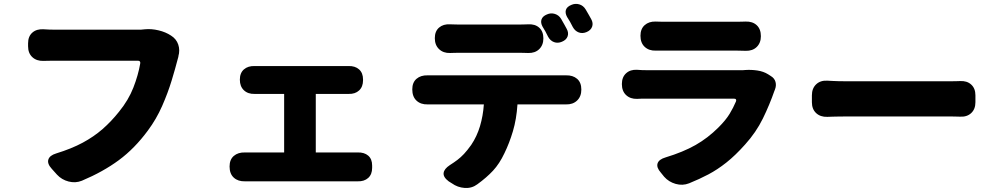

<svg xmlns="http://www.w3.org/2000/svg" viewBox="-20 -884 5040 971"><path d="M845 -704Q872 -687 881.5 -658.5Q891 -630 882 -599Q882 -597 882.5 -598.5Q883 -600 882.5 -598.5Q882 -597 879 -586Q867 -539 848 -476.5Q829 -414 800 -348Q771 -282 728 -224Q661 -133 581 -74Q501 -15 394 30Q362 43 327 34Q292 25 268 -1L242 -30Q218 -56 224.5 -77Q231 -98 264 -108Q342 -132 398.5 -162.5Q455 -193 499 -231.5Q543 -270 582 -319Q630 -378 654.5 -441Q679 -504 689 -562Q692 -577 677 -577Q652 -577 609.5 -577Q567 -577 516 -577Q465 -577 414 -577Q363 -577 320.5 -577Q278 -577 252 -577Q236 -577 219 -576.5Q202 -576 200 -576Q165 -575 143.5 -595Q122 -615 122 -650V-665Q122 -700 143.5 -719Q165 -738 200 -736Q208 -735 227 -734.5Q246 -734 252 -734Q277 -734 323.5 -734Q370 -734 425.5 -734Q481 -734 535.5 -734Q590 -734 632 -734Q674 -734 693 -734L714 -736Q746 -739 782 -730.5Q818 -722 845 -704Z M1141 -42Q1141 -77 1162.5 -95.5Q1184 -114 1219 -113Q1220 -113 1221.5 -113Q1223 -113 1229 -113H1417V-409H1278Q1278 -409 1273.5 -409Q1269 -409 1268 -409Q1234 -408 1213.5 -427.5Q1193 -447 1193 -481Q1193 -515 1213.5 -533Q1234 -551 1268 -550Q1269 -550 1271 -550Q1273 -550 1278 -550H1734Q1734 -550 1737.5 -550Q1741 -550 1742 -550Q1776 -551 1796 -533Q1816 -515 1816 -482V-478Q1816 -445 1796 -426.5Q1776 -408 1743 -409Q1742 -409 1740.5 -409Q1739 -409 1734 -409H1577V-113H1781Q1781 -113 1784.5 -113Q1788 -113 1789 -113Q1822 -114 1842 -97Q1862 -80 1862 -47V-35Q1862 -2 1842 16Q1822 34 1789 33Q1788 33 1786 33Q1784 33 1781 33H1229Q1222 33 1221 33Q1220 33 1219 33Q1184 34 1162.5 14.5Q1141 -5 1141 -42Z M2179 -691Q2179 -726 2200.5 -744.5Q2222 -763 2256 -761Q2261 -761 2274.5 -760.5Q2288 -760 2295 -760Q2320 -760 2363.5 -760Q2407 -760 2456 -760Q2505 -760 2547.5 -760Q2590 -760 2612 -760Q2622 -760 2635 -760.5Q2648 -761 2651 -761Q2686 -763 2707 -744Q2728 -725 2728 -690Q2728 -656 2707 -635.5Q2686 -615 2651 -616Q2647 -616 2634 -616.5Q2621 -617 2612 -617Q2590 -617 2547.5 -617Q2505 -617 2456 -617Q2407 -617 2363.5 -617Q2320 -617 2295 -617Q2285 -617 2272 -616.5Q2259 -616 2256 -616Q2222 -615 2200.5 -635.5Q2179 -656 2179 -691ZM2746 -811Q2766 -820 2786.5 -813.5Q2807 -807 2818 -788Q2825 -776 2834 -760Q2843 -744 2846 -738Q2857 -718 2850.5 -700Q2844 -682 2822 -673Q2801 -664 2782 -671Q2763 -678 2752 -698Q2747 -709 2738 -725.5Q2729 -742 2724 -749Q2713 -769 2718.5 -785.5Q2724 -802 2746 -811ZM2869 -859Q2889 -868 2909.5 -862Q2930 -856 2942 -836Q2949 -824 2958 -808.5Q2967 -793 2970 -787Q2981 -767 2974.5 -749Q2968 -731 2947 -722Q2926 -713 2907 -720Q2888 -727 2877 -747Q2872 -758 2862.5 -774.5Q2853 -791 2848 -798Q2837 -818 2842 -834Q2847 -850 2869 -859ZM2065 -432Q2065 -467 2086.5 -485.5Q2108 -504 2143 -503Q2147 -503 2146 -503Q2145 -503 2147.5 -503Q2150 -503 2166 -503Q2180 -503 2219 -503Q2258 -503 2313 -503Q2368 -503 2431 -503Q2494 -503 2557 -503Q2620 -503 2675 -503Q2730 -503 2768.5 -503Q2807 -503 2821 -503Q2829 -503 2834.5 -503Q2840 -503 2842 -503Q2877 -504 2898.5 -485.5Q2920 -467 2920 -431Q2920 -396 2898.5 -375.5Q2877 -355 2842 -356Q2838 -356 2839.5 -356Q2841 -356 2838.5 -356Q2836 -356 2821 -356H2597Q2592 -281 2574 -220.5Q2556 -160 2531 -109Q2506 -56 2473.5 -21Q2441 14 2394 48Q2366 69 2330 66.5Q2294 64 2265 43L2249 33Q2221 12 2223.5 -9Q2226 -30 2255 -49Q2277 -63 2293.5 -75.5Q2310 -88 2326.5 -105.5Q2343 -123 2363 -151Q2392 -194 2407.5 -246Q2423 -298 2427 -356H2166Q2156 -356 2150.5 -356Q2145 -356 2143 -356Q2108 -355 2086.5 -375Q2065 -395 2065 -432Z M3219 -703Q3219 -738 3240.5 -757Q3262 -776 3296 -775Q3300 -775 3311.5 -774.5Q3323 -774 3331 -774Q3351 -774 3390.5 -774Q3430 -774 3477.5 -774Q3525 -774 3572 -774Q3619 -774 3656 -774Q3693 -774 3710 -774Q3721 -774 3734.5 -774.5Q3748 -775 3751 -775Q3786 -776 3807 -756.5Q3828 -737 3828 -701Q3828 -667 3807 -646.5Q3786 -626 3751 -627Q3746 -627 3731.5 -627.5Q3717 -628 3708 -628Q3692 -628 3654.5 -628Q3617 -628 3569.5 -628Q3522 -628 3474.5 -628Q3427 -628 3388.5 -628Q3350 -628 3331 -628Q3320 -628 3309 -628Q3298 -628 3296 -628Q3262 -627 3240.5 -647Q3219 -667 3219 -703ZM3879 -499Q3897 -488 3902 -469.5Q3907 -451 3899 -431Q3899 -430 3898.5 -429Q3898 -428 3897 -426Q3872 -354 3838 -284.5Q3804 -215 3748 -153Q3699 -98 3653.5 -62Q3608 -26 3562.5 -2Q3517 22 3465 43Q3432 56 3397 46Q3362 36 3339 10L3322 -11Q3299 -37 3305.5 -57.5Q3312 -78 3346 -88Q3435 -115 3497.5 -150.5Q3560 -186 3614 -240Q3651 -277 3670 -308.5Q3689 -340 3702 -371Q3707 -385 3692 -385Q3668 -385 3626.5 -385Q3585 -385 3534 -385Q3483 -385 3430 -385Q3377 -385 3330.5 -385Q3284 -385 3252 -385Q3233 -385 3225 -385Q3217 -385 3202 -384Q3168 -383 3146.5 -403Q3125 -423 3125 -459Q3125 -494 3146.5 -513.5Q3168 -533 3202 -531Q3207 -530 3226 -529.5Q3245 -529 3252 -529Q3276 -529 3324 -529Q3372 -529 3431 -529Q3490 -529 3549.5 -529Q3609 -529 3657 -529Q3705 -529 3728 -529Q3728 -529 3736.5 -529Q3745 -529 3750 -530Q3779 -532 3810 -527.5Q3841 -523 3865 -508Z M4086 -402Q4086 -437 4107.5 -457.5Q4129 -478 4164 -476Q4181 -475 4193 -474.5Q4205 -474 4220 -473.5Q4235 -473 4259 -473Q4302 -473 4359.5 -473Q4417 -473 4479.5 -473Q4542 -473 4602 -473Q4662 -473 4711.5 -473Q4761 -473 4790 -473Q4804 -473 4818.5 -473.5Q4833 -474 4835 -474Q4870 -476 4891.5 -456.5Q4913 -437 4913 -402V-367Q4913 -332 4891.5 -312Q4870 -292 4835 -294Q4830 -294 4815.5 -294.5Q4801 -295 4790 -295Q4760 -295 4711 -295Q4662 -295 4601.5 -295Q4541 -295 4478.5 -295Q4416 -295 4359 -295Q4302 -295 4259 -295Q4231 -295 4216 -294.5Q4201 -294 4190.5 -294Q4180 -294 4164 -293Q4129 -292 4107.5 -312Q4086 -332 4086 -367Z"/></svg>

Font: Chiron GoRound TC H
Style: Regular
Weight: 900
Designer: Ryoko NISHIZUKA 西塚涼子 (kana, bopomofo & ideographs); Paul D. Hunt (Latin, Greek & Cyrillic); Sandoll Communications 산돌커뮤니
Foundry: Adobe
Version: Version 1.000;hotconv 1.1.1;makeotfexe 2.6.0